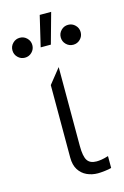

<svg xmlns="http://www.w3.org/2000/svg" viewBox="-166 -806 567 875"><g transform="rotate(-15 117.5 -369.0)"><path d="M184 14Q156 14 132.2 3Q108.5 -8 94.2 -30.5Q80 -53 80 -88V-430L136 -500V-128Q136 -78.5 148.8 -59.2Q161.5 -40 192 -40Q202 -40 215.2 -42Q228.5 -44 248 -50V6Q235.5 9.5 215.8 11.8Q196 14 184 14ZM80 -608 114 -752H168L128 -608ZM-1 -581Q-20.5 -581 -34.2 -594.8Q-48 -608.5 -48 -628Q-48 -647.5 -34.2 -661.2Q-20.5 -675 -1 -675Q18.5 -675 32.2 -661.2Q46 -647.5 46 -628Q46 -608.5 32.2 -594.8Q18.5 -581 -1 -581ZM227 -581Q207.5 -581 193.8 -594.8Q180 -608.5 180 -628Q180 -647.5 193.8 -661.2Q207.5 -675 227 -675Q246.5 -675 260.2 -661.2Q274 -647.5 274 -628Q274 -608.5 260.2 -594.8Q246.5 -581 227 -581Z"/></g></svg>

Font: Geologica-Sharp
Style: Regular
Weight: 100
Designer: Sindre Bremnes, Frode Helland
Foundry: Monokrom Skriftforlag AS
Version: Version 1.010;gftools[0.9.28]